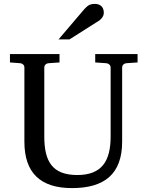

<svg xmlns="http://www.w3.org/2000/svg" viewBox="-20 -948 751 984"><path d="M376 -51C248 -51 207 -121 207 -248V-602C207 -614 216 -623 228 -624L285 -628V-671H31V-628L84 -624C96 -623 105 -614 105 -602V-222C105 -62 187 16 349 16C515 16 606 -56 606 -222V-602C606 -614 615 -623 627 -624L685 -628V-671H468V-628L525 -624C537 -623 547 -614 547 -602V-248C547 -123 502 -51 376 -51ZM465 -928C436 -928 426 -915 412 -901L280 -746H336L489 -843C500 -852 512 -864 512 -883C512 -911 495 -928 466 -928Z"/></svg>

Font: Veleka
Style: Regular
Weight: 400
Designer: Stefan Peev, Context Ltd, 2016; SIL International, 1997-2014.
Foundry: Stefan Peev, Context Ltd, 2016
Version: Version 1.000